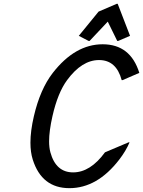

<svg xmlns="http://www.w3.org/2000/svg" viewBox="-20 -980 753 1010"><path d="M661.6 -231.4Q642.1 -185.5 607.4 -140.6Q491.7 9.8 345.2 9.8Q199.7 9.8 152.3 -140.6Q140.1 -179.2 140.1 -229.5Q140.1 -291 158.2 -368.7Q191.4 -511.2 257.8 -596.7Q375 -747.1 520 -747.1Q666 -747.1 712.9 -596.7L625 -558.6H620.1Q591.8 -664.1 501 -664.1Q410.6 -664.1 333 -558.6Q283.7 -491.7 255.9 -368.7Q238.3 -291 238.3 -236.8Q238.3 -203.6 245.1 -178.7Q273.9 -73.2 364.7 -73.2Q455.1 -73.2 532.2 -178.7L656.7 -231.4ZM394.5 -791.5 498.5 -918.9 594.2 -960H599.1L664.1 -791.5L601.6 -764.6H596.7L546.9 -866.2L451.2 -764.6H446.3Z"/></svg>

Font: Nova Script
Style: Regular
Weight: 400
Italic angle: -13°
Version: Version 2.001